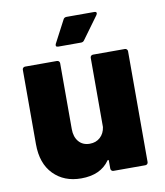

<svg xmlns="http://www.w3.org/2000/svg" viewBox="-80 -767 724 841"><g transform="rotate(-10 281.5 -346.0)"><path d="M358 -517H500Q505 -517 508.5 -513.5Q512 -510 512 -505V-12Q512 -7 508.5 -3.5Q505 0 500 0H358Q353 0 349.5 -3.5Q346 -7 346 -12V-47Q346 -50 344 -51Q342 -52 340 -49Q300 8 214 8Q138 8 91 -40Q44 -88 44 -174V-505Q44 -510 47.5 -513.5Q51 -517 56 -517H198Q203 -517 206.5 -513.5Q210 -510 210 -505V-212Q210 -177 228 -156Q246 -135 277 -135Q305 -135 323.5 -152Q342 -169 346 -197V-505Q346 -510 349.5 -513.5Q353 -517 358 -517ZM273 -700H396Q406 -700 406 -693Q406 -690 403 -685L330 -585Q325 -578 316 -578H214Q207 -578 205 -582Q203 -586 206 -592L258 -691Q262 -700 273 -700Z"/></g></svg>

Font: BARLOWEXTRABOLD
Style: Regular
Weight: 800
Designer: Jeremy Tribby
Foundry: Tribby Type
Version: Version 1.422